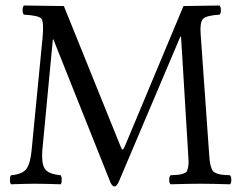

<svg xmlns="http://www.w3.org/2000/svg" viewBox="-20 -667 879 697"><path d="M662.6 -116.2 637.2 -534.2H634.8L410.2 -4.9Q402.3 10.3 396 9.8Q387.2 9.8 380.9 -4.9L173.8 -523.9H171.9L133.8 -123Q129.9 -76.2 141.8 -55.7Q153.8 -35.2 200.2 -30.8Q204.1 -25.9 204.1 -13.9Q204.1 -2 200.2 2Q140.1 0 106 0Q80.1 0 20 2Q16.1 -2 16.1 -13.9Q16.1 -25.9 20 -30.8Q61 -34.2 75.7 -53.7Q90.3 -73.2 94.7 -121.1L134.8 -533.2Q139.6 -588.4 129.9 -599.6Q120.1 -610.8 66.9 -613.8Q62 -617.7 62 -629.9Q62 -642.1 66.9 -647L211.9 -645L417 -137.2Q421.9 -124 425 -124Q428.2 -124 434.1 -138.2L646 -645L776.9 -647Q781.7 -642.1 782 -630.1Q782.2 -618.2 776.9 -613.8Q727.5 -610.8 716.3 -597.7Q705.1 -584.5 708.5 -542L738.3 -121.1Q739.7 -97.2 741 -85.4Q742.2 -73.7 745.8 -61.8Q749.5 -49.8 753.2 -45.7Q756.8 -41.5 766.4 -37.6Q775.9 -33.7 785.9 -32.7Q795.9 -31.7 814.9 -30.8Q819.8 -25.9 819.8 -13.9Q819.8 -2 814.9 2Q749 0 706.1 0Q672.9 0 599.1 2Q594.2 -2 594.2 -13.9Q594.2 -25.9 599.1 -30.8Q618.7 -31.7 627 -32.5Q635.3 -33.2 645 -36.6Q654.8 -40 657.5 -43.9Q660.2 -47.9 662.6 -58.8Q665 -69.8 664.6 -81.5Q664.1 -93.3 662.6 -116.2Z"/></svg>

Font: Linux Libertine
Style: Regular
Weight: 400
Designer: Philipp H. Poll
Foundry: Philipp H. Poll
Version: Version 5.3.0 ; ttfautohint (v0.9)